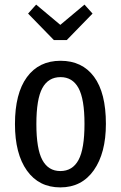

<svg xmlns="http://www.w3.org/2000/svg" viewBox="-20 -802 525 834"><path d="M440 -264Q440 -137 387.5 -62.5Q335 12 242 12Q149 12 97 -61Q45 -134 45 -263Q45 -396 97 -467Q149 -538 243 -538Q337 -538 388.5 -468.5Q440 -399 440 -264ZM138 -263Q138 -155 164 -107Q190 -59 242 -59Q295 -59 321 -107Q347 -155 347 -264Q347 -372 321 -419.5Q295 -467 243 -467Q190 -467 164 -419.5Q138 -372 138 -263ZM347 -782 382 -743 270 -628H214L102 -743L137 -782L242 -694Z"/></svg>

Font: Fira Sans Extra Condensed
Style: Regular
Weight: 400
Width: 1
Designer: Carrois Corporate & Edenspiekermann AG
Foundry: Carrois Corporate GbR & Edenspiekermann AG
Version: Version 4.203